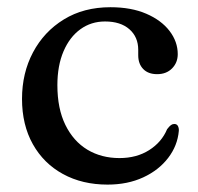

<svg xmlns="http://www.w3.org/2000/svg" viewBox="-20 -500 548 532"><path d="M472.5 -350Q472.5 -326.5 456.8 -310.5Q441 -294.5 415.5 -294.5Q390.5 -294.5 376.8 -308.8Q363 -323 363 -347V-362Q363 -397.5 338.5 -419Q314 -440.5 271 -440.5Q232.5 -440.5 202.8 -419Q173 -397.5 156 -357.8Q139 -318 139 -264Q139 -199 161.2 -153.8Q183.5 -108.5 222.2 -85.2Q261 -62 311 -62Q358.5 -62 393.2 -84Q428 -106 443 -142Q449.5 -150.5 453.8 -153.5Q458 -156.5 463 -156.5Q470 -156.5 473 -150.8Q476 -145 475.5 -137.5Q472 -96.5 446 -62.5Q420 -28.5 376.8 -8.5Q333.5 11.5 278 11.5Q208 11.5 154.5 -17.8Q101 -47 71 -100.5Q41 -154 41 -226Q41 -297.5 71.5 -355Q102 -412.5 157 -446.2Q212 -480 286 -480Q343.5 -480 385.2 -462Q427 -444 449.8 -414.2Q472.5 -384.5 472.5 -350Z"/></svg>

Font: Fraunces
Style: Regular
Weight: 400
Version: Version 1.000;[b76b70a41]